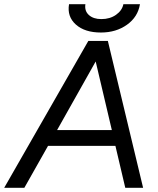

<svg xmlns="http://www.w3.org/2000/svg" viewBox="-52 -895 754 915"><path d="M-32 0 369 -700H462L630 0H545L498 -200H177L64 0ZM220 -275H481L404 -602ZM429 -740Q352 -740 309.5 -778Q267 -816 277 -875H355Q350 -843 371.5 -823.5Q393 -804 431 -804Q472 -804 501 -824.5Q530 -845 536 -875H615Q605 -814 553 -777Q501 -740 429 -740Z"/></svg>

Font: Figtree
Style: Italic
Weight: 400
Italic angle: -9.5°
Foundry: Erik Kennedy
Version: Version 2.001; ttfautohint (v1.8.4.7-5d5b);gftools[0.9.27]